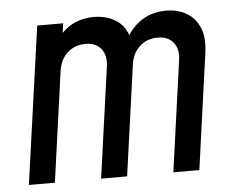

<svg xmlns="http://www.w3.org/2000/svg" viewBox="-45 -610 808 662"><g transform="rotate(-5 359.5 -279.0)"><path d="M29 0H119L172.5 -383.5Q178 -421.5 203.2 -444.5Q228.5 -467.5 265.5 -467.5Q301.5 -467.5 319.8 -444.5Q338 -421.5 332.5 -383.5L279 0H369L422.5 -383.5Q428 -421.5 453.2 -444.5Q478.5 -467.5 515.5 -467.5Q551.5 -467.5 569.8 -444.5Q588 -421.5 582.5 -383.5L529 0H619L674.5 -398.5Q682.5 -453 667.5 -488Q652.5 -523 622.2 -540.2Q592 -557.5 552.5 -557.5Q508.5 -557.5 474.8 -538.2Q441 -519 419 -484.5Q405.5 -522 373.8 -539.8Q342 -557.5 302 -557.5Q235 -557.5 190.5 -512L195.5 -545H105.5Z"/></g></svg>

Font: Mohave Medium
Style: Italic
Weight: 500
Italic angle: -8°
Designer: Gumpita Rahayu
Foundry: Tokotype
Version: Version 2.002; ttfautohint (v1.8.3)